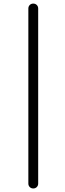

<svg xmlns="http://www.w3.org/2000/svg" viewBox="-20 -852 362 1068"><path d="M137.7 168.9V-804.7Q137.7 -816.4 145.5 -824.2Q153.3 -832 165 -832Q176.8 -832 184.6 -824.2Q192.4 -816.4 192.4 -804.7V168.9Q192.4 180.7 184.6 188.5Q176.8 196.3 165 196.3Q153.3 196.3 145.5 188.5Q137.7 180.7 137.7 168.9Z"/></svg>

Font: Gen Jyuu Gothic Light
Style: Regular
Weight: 200
Designer: [Source Han Sans]
Ryoko NISHIZUKA  (kana & ideographs); Paul D. Hunt (Latin, Greek & Cyrillic); Wenlong ZHANG  (bopomofo
Version: Version 1.002.20150607